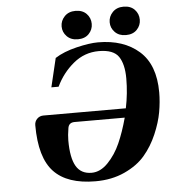

<svg xmlns="http://www.w3.org/2000/svg" viewBox="-59 -935 891 1003"><g transform="rotate(-5 386.5 -433.0)"><path d="M626 -881Q663 -881 684 -859Q705 -837 705 -806Q705 -776 684 -754Q663 -732 626 -732Q590 -732 568.5 -754Q547 -776 547 -806Q547 -836 568.5 -858.5Q590 -881 626 -881ZM374 -881Q411 -881 432 -859Q453 -837 453 -806Q453 -776 432 -754Q411 -732 374 -732Q338 -732 316.5 -754Q295 -776 295 -806Q295 -836 316.5 -858.5Q338 -881 374 -881ZM113 -304Q113 -324 126.5 -337.5Q140 -351 160 -351H592Q608 -428 608 -506Q608 -581 581 -621Q554 -661 477 -661Q402 -661 343.5 -612.5Q285 -564 252 -494H214L250 -645Q295 -674 363.5 -690.5Q432 -707 477 -707Q611 -707 692 -635.5Q773 -564 773 -419Q773 -369 763.5 -315.5Q754 -262 728 -201.5Q702 -141 662 -94Q622 -47 554.5 -16Q487 15 402 15Q254 15 183.5 -59.5Q113 -134 113 -304ZM278 -210Q278 -119 303.5 -75Q329 -31 385 -31Q431 -31 471 -72.5Q511 -114 536.5 -171.5Q562 -229 582 -303H319Q288 -303 284 -273Q278 -237 278 -210Z"/></g></svg>

Font: Lingua Franca
Style: Bold Italic
Weight: 700
Italic angle: -13°
Version: Version 1.19